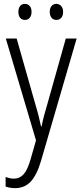

<svg xmlns="http://www.w3.org/2000/svg" viewBox="-20 -731 421 992"><path d="M10 -532H66L163 -191Q175 -151 181 -126Q187 -101 192 -78H195Q200 -105 207.5 -133Q215 -161 224 -191L320 -532H376L192 100Q170 174 138.5 207.5Q107 241 58 241Q45 241 33 239Q21 237 9 233V183Q19 187 30 189.5Q41 192 52 192Q81 192 101.5 170Q122 148 138 92L166 -6ZM75 -670Q75 -689 84 -700Q93 -711 109 -711Q124 -711 133.5 -700Q143 -689 143 -670Q143 -650 133.5 -639Q124 -628 109 -628Q93 -628 84 -639Q75 -650 75 -670ZM237 -670Q237 -689 246.5 -700Q256 -711 271 -711Q286 -711 296 -700Q306 -689 306 -670Q306 -650 296.5 -639Q287 -628 271 -628Q256 -628 246.5 -639Q237 -650 237 -670Z"/></svg>

Font: Noto Sans Lao UI Cond Light
Style: Regular
Weight: 300
Width: 3
Designer: Monotype Design Team
Foundry: Monotype Imaging Inc.
Version: Version 2.000; ttfautohint (v1.8.4.7-5d5b)